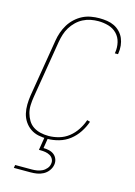

<svg xmlns="http://www.w3.org/2000/svg" viewBox="-141 -816 781 1109"><g transform="rotate(15 250.0 -261.5)"><path d="M200 8Q173 8 146.5 2.5Q120 -3 99 -17.5Q78 -32 63.5 -53.5Q49 -75 43 -100.5Q37 -126 37.5 -153.5Q38 -181 42 -208L99 -553Q103 -578 111.5 -602.5Q120 -627 134 -650Q148 -673 168 -691.5Q188 -710 211.5 -722Q235 -734 261 -738.5Q287 -743 311 -743Q335 -743 358 -739.5Q381 -736 400.5 -726.5Q420 -717 435.5 -701Q451 -685 459.5 -665Q468 -645 470.5 -622Q473 -599 469 -575L468 -570H449L450 -575Q455 -606 448 -636Q441 -666 420.5 -687Q400 -708 370.5 -716.5Q341 -725 310 -725Q287 -725 264 -720.5Q241 -716 219.5 -705Q198 -694 180 -676.5Q162 -659 149.5 -638.5Q137 -618 130 -595.5Q123 -573 119 -550L62 -205Q58 -181 57 -156Q56 -131 62 -108.5Q68 -86 80 -66Q92 -46 111 -33.5Q130 -21 153.5 -15.5Q177 -10 202 -10Q233 -10 264.5 -19Q296 -28 322 -48.5Q348 -69 366.5 -97.5Q385 -126 395 -156L413 -151Q402 -118 381.5 -87Q361 -56 332.5 -34Q304 -12 269 -2Q234 8 200 8ZM57 220 60 202H160Q175 202 190.5 199.5Q206 197 220.5 190Q235 183 246 170Q257 157 259 142Q262 127 255.5 114Q249 101 236.5 94Q224 87 209.5 84.5Q195 82 180 82H170L185 -10H205L193 65Q210 65 227 69Q244 73 256.5 83Q269 93 275 109Q281 125 278 142Q275 161 262.5 178Q250 195 232 204.5Q214 214 195 217Q176 220 157 220Z"/></g></svg>

Font: Iosevka Term Curly Thin
Style: Italic
Weight: 100
Italic angle: -9°
Designer: Belleve Invis
Foundry: Belleve Invis
Version: Version 32.3.0